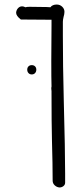

<svg xmlns="http://www.w3.org/2000/svg" viewBox="-20 -685 358 846"><path d="M212 111Q212 41 209 -64Q207 -145 207 -271V-283L206 -295Q206 -301 207 -303V-307Q206 -336 206 -418Q206 -515 207 -573V-598L72 -599Q51 -615 51 -629Q52 -641 59.5 -649Q67 -657 77 -657Q83 -657 87 -655Q91 -654 92 -653Q98 -655 111 -655Q149 -655 186 -654L202 -653Q211 -665 230 -665Q244 -665 254 -655.5Q264 -646 264 -633Q264 -623 260 -610Q257 -597 257 -589V-528Q257 -398 261 -243Q267 -20 267 79V120Q267 129 259.5 135Q252 141 242 141Q230 140 221 131.5Q212 123 212 111ZM100 -378Q100 -387 105.5 -392.5Q111 -398 120 -398Q129 -398 134.5 -392.5Q140 -387 140 -378Q140 -369 134.5 -363Q129 -357 120 -357Q111 -357 105.5 -363Q100 -369 100 -378Z"/></svg>

Font: Amatic SC
Style: Bold
Weight: 700
Designer: Multiple Designers
Foundry: Vernon Adams
Version: Version 2.505